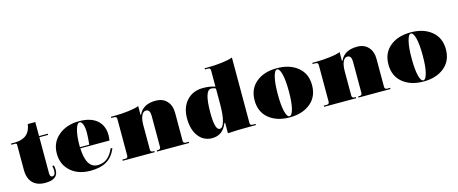

<svg xmlns="http://www.w3.org/2000/svg" viewBox="-40 -1175 4104 1721"><g transform="rotate(-15 2011.5 -314.5)"><path d="M222 12Q146 12 105.5 -30Q65 -72 65 -152V-383Q65 -397 51 -397H15V-408H46Q189 -408 205 -538H275V-408H356V-397H275V-65Q275 -28 296 -28Q326 -28 326 -76Q326 -96 320 -116L335 -120Q341 -96 341 -76Q341 12 222 12Z M643 12Q528 12 458 -50.5Q388 -113 388 -215Q388 -317 463 -380.5Q538 -444 657 -444Q763 -444 821 -394Q879 -344 879 -253Q879 -240 875 -206H604Q611 -20 718 -20Q818 -20 867 -137L882 -132Q851 -57 793 -22.5Q735 12 643 12ZM603 -237V-217H690Q697 -291 697 -325Q697 -375 686 -404Q675 -433 657 -433Q634 -433 618.5 -377Q603 -321 603 -237Z M942 0V-11H970Q993 -11 993 -34V-374Q993 -397 970 -397H942V-408H970Q1039 -408 1106.5 -416.5Q1174 -425 1203 -438V-356H1208Q1247 -444 1366 -444Q1431 -444 1469 -403Q1507 -362 1507 -292V-34Q1507 -11 1530 -11H1558V0H1261V-11H1274Q1297 -11 1297 -34V-323Q1297 -381 1259 -381Q1233 -381 1218 -348Q1203 -315 1203 -260V-34Q1203 -11 1226 -11H1239V0Z M1771 12Q1692 12 1644.5 -50.5Q1597 -113 1597 -217Q1597 -320 1654 -382Q1711 -444 1806 -444Q1866 -444 1917 -427V-577Q1917 -600 1894 -600H1866V-611H1894Q1963 -611 2030.5 -619.5Q2098 -628 2127 -641V-34Q2127 -11 2150 -11H2178V0H2126Q1993 0 1917 6V-92H1911Q1870 12 1771 12ZM1857 -51Q1885 -51 1901 -107.5Q1917 -164 1917 -266V-409Q1897 -420 1874 -420Q1812 -420 1812 -211Q1812 -51 1857 -51Z M2683 -48.5Q2609 12 2490 12Q2371 12 2297.5 -48.5Q2224 -109 2224 -216Q2224 -323 2297.5 -383.5Q2371 -444 2490 -444Q2609 -444 2683 -383.5Q2757 -323 2757 -216Q2757 -109 2683 -48.5ZM2490 -433Q2468 -433 2453.5 -375.5Q2439 -318 2439 -216Q2439 -113 2453 -56Q2467 1 2490 1Q2513 1 2527.5 -56.5Q2542 -114 2542 -216Q2542 -318 2527.5 -375.5Q2513 -433 2490 -433Z M2811 0V-11H2839Q2862 -11 2862 -34V-374Q2862 -397 2839 -397H2811V-408H2839Q2908 -408 2975.5 -416.5Q3043 -425 3072 -438V-356H3077Q3116 -444 3235 -444Q3300 -444 3338 -403Q3376 -362 3376 -292V-34Q3376 -11 3399 -11H3427V0H3130V-11H3143Q3166 -11 3166 -34V-323Q3166 -381 3128 -381Q3102 -381 3087 -348Q3072 -315 3072 -260V-34Q3072 -11 3095 -11H3108V0Z M3925 -48.5Q3851 12 3732 12Q3613 12 3539.5 -48.5Q3466 -109 3466 -216Q3466 -323 3539.5 -383.5Q3613 -444 3732 -444Q3851 -444 3925 -383.5Q3999 -323 3999 -216Q3999 -109 3925 -48.5ZM3732 -433Q3710 -433 3695.5 -375.5Q3681 -318 3681 -216Q3681 -113 3695 -56Q3709 1 3732 1Q3755 1 3769.5 -56.5Q3784 -114 3784 -216Q3784 -318 3769.5 -375.5Q3755 -433 3732 -433Z"/></g></svg>

Font: Arapey Black-Display
Style: Regular
Weight: 900
Designer: Eduardo Rodriguez Tunni
Foundry: Eduardo Rodriguez Tunni
Version: Version 4.000